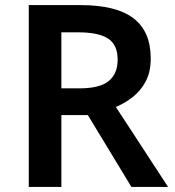

<svg xmlns="http://www.w3.org/2000/svg" viewBox="-20 -734 686 754"><path d="M296 -714Q437 -714 504.5 -662Q572 -610 572 -504Q572 -452 552.5 -415Q533 -378 502 -353.5Q471 -329 435 -314L640 0H496L325 -282H221V0H93V-714ZM288 -607H221V-387H292Q371 -387 406.5 -415.5Q442 -444 442 -500Q442 -558 404.5 -582.5Q367 -607 288 -607Z"/></svg>

Font: Noto Sans SemiBold
Style: Regular
Weight: 600
Designer: Monotype Design Team
Foundry: Monotype Imaging Inc.
Version: Version 2.007